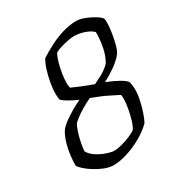

<svg xmlns="http://www.w3.org/2000/svg" viewBox="-160 -782 840 895"><g transform="rotate(-30 260.0 -335.0)"><path d="M194 0Q172 0 146.5 -10Q121 -20 98 -34.5Q75 -49 59 -63.5Q43 -78 39 -88Q39 -131 48.5 -176.5Q58 -222 77 -254Q89 -271 113 -288.5Q137 -306 163.5 -321Q190 -336 208 -344Q179 -357 159 -368.5Q139 -380 128 -391Q127 -398 126 -406Q125 -414 125 -422Q125 -448 130.5 -480Q136 -512 145.5 -542.5Q155 -573 167 -592Q196 -611 231 -629Q266 -647 304 -658.5Q342 -670 378 -670Q398 -670 423.5 -660Q449 -650 470 -637Q491 -624 497 -614Q499 -609 499 -601.5Q499 -594 499 -586Q499 -567 494.5 -539Q490 -511 483.5 -484.5Q477 -458 467 -442Q448 -417 416 -394.5Q384 -372 352 -356Q394 -339 420 -324Q446 -309 452 -297Q454 -288 455.5 -278Q457 -268 457 -259Q457 -231 450.5 -200.5Q444 -170 435 -143.5Q426 -117 416 -98Q388 -70 349 -48Q310 -26 269 -13Q228 0 194 0ZM228 -57Q248 -57 272.5 -63.5Q297 -70 319 -79.5Q341 -89 352 -97Q362 -110 370 -137Q378 -164 383.5 -193.5Q389 -223 389 -244Q389 -252 388.5 -257.5Q388 -263 387 -267Q370 -275 338 -291.5Q306 -308 254 -327Q235 -319 203 -300Q171 -281 144 -257Q135 -243 127 -218Q119 -193 114 -167Q109 -141 108 -124Q120 -103 144 -88Q168 -73 192.5 -65Q217 -57 228 -57ZM307 -371Q323 -378 348.5 -391.5Q374 -405 398 -428Q416 -458 424 -497Q432 -536 432 -579Q423 -589 405.5 -597.5Q388 -606 368.5 -610Q349 -614 334 -614Q322 -614 302.5 -610.5Q283 -607 262.5 -601Q242 -595 228 -587Q218 -569 210.5 -542.5Q203 -516 199 -488.5Q195 -461 195 -439Q195 -431 196 -425Q197 -419 198 -415Q218 -406 242 -396Q266 -386 307 -371Z"/></g></svg>

Font: Texturina 12pt ExtraLight
Style: Italic
Weight: 250
Italic angle: -11°
Designer: Guillermo Torres Carreño
Foundry: Omnibus-Type
Version: Version 1.002